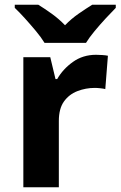

<svg xmlns="http://www.w3.org/2000/svg" viewBox="-20 -786 506 806"><path d="M383 -556Q394 -556 409 -555Q424 -554 433 -552L422 -412Q415 -414 401.5 -415.5Q388 -417 378 -417Q340 -417 305 -403.5Q270 -390 248.5 -360Q227 -330 227 -278V0H78V-546H191L213 -454H220Q244 -496 286 -526Q328 -556 383 -556ZM167 -606Q153 -629 130.5 -656Q108 -683 84.5 -709Q61 -735 42 -753V-766H141Q167 -750 197 -728.5Q227 -707 253 -680Q279 -707 310 -728.5Q341 -750 367 -766H466V-753Q448 -735 424 -709Q400 -683 377.5 -656Q355 -629 341 -606Z"/></svg>

Font: Noto Sans Adlam
Style: Regular
Weight: 400
Designer: Mark Jamra, Neil Patel
Foundry: JamraPatel LLC
Version: Version 3.001